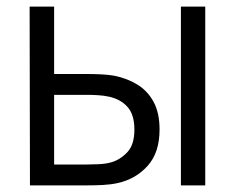

<svg xmlns="http://www.w3.org/2000/svg" viewBox="-20 -560 710 580"><path d="M70.5 0 69.5 -540H143.5V-336.5H237.5Q261 -336.5 283.5 -335.5Q306 -334.5 324 -331.5Q364 -323.5 395 -304.5Q426 -285.5 444 -252.2Q462 -219 462 -168.5Q462 -99 426 -59Q390 -19 335.5 -7Q315 -2.5 291 -1.2Q267 0 244 0ZM526.5 0V-540H600V0ZM143.5 -63H241Q257.5 -63 278.5 -64Q299.5 -65 315.5 -69.5Q342.5 -77 364.2 -99.8Q386 -122.5 386 -168.5Q386 -214 365 -237.2Q344 -260.5 309 -268Q293 -271.5 275.2 -272.5Q257.5 -273.5 241 -273.5H143.5Z"/></svg>

Font: Cns Manrope
Style: Regular
Weight: 400
Designer: Mikhail Sharanda
Foundry: Mikhail Sharanda
Version: Version 4.504